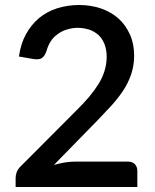

<svg xmlns="http://www.w3.org/2000/svg" viewBox="-20 -748 620 768"><path d="M280.3 -101.6H492.2Q509.3 -101.6 519.5 -91.3Q529.3 -80.6 529.3 -64.9V0H42.5V-36.6Q42.5 -47.9 46.9 -59.6Q51.3 -71.3 61.5 -81.5L285.6 -306.2Q315.4 -335.9 336.4 -360.4Q359.4 -388.2 374.5 -412.6Q390.6 -439 398.4 -465.3Q406.7 -492.7 406.7 -521.5Q406.7 -547.9 397.9 -571.8Q389.2 -593.3 374 -607.9Q356.9 -622.6 337.4 -629.4Q313 -636.7 290.5 -636.7Q268.6 -636.7 245.6 -629.4Q225.6 -623 208.5 -609.9Q191.4 -597.2 181.6 -580.6Q170.9 -563 165.5 -542.5Q158.2 -522.5 146.5 -515.1Q134.8 -508.3 111.8 -512.2L55.7 -522Q63 -573.7 84 -611.3Q104.5 -648.9 136.2 -675.8Q168.5 -702.1 208.5 -714.8Q251 -728 296.4 -728Q343.8 -728 384.8 -713.9Q425.3 -699.7 454.6 -673.3Q482.4 -648.4 500 -609.4Q516.6 -572.8 516.6 -524.9Q516.6 -487.3 504.9 -451.2Q492.2 -415 473.1 -386.2Q452.6 -355.5 426.3 -326.2Q390.1 -287.1 370.1 -266.6L195.8 -88.4Q221.2 -95.2 239.3 -98.1Q259.8 -101.6 280.3 -101.6Z"/></svg>

Font: Lato-SemiBold
Style: Regular
Weight: 500
Designer: Lukasz Dziedzic with Adam Twardoch and Botio Nikoltchev
Foundry: tyPoland Lukasz Dziedzic
Version: ""